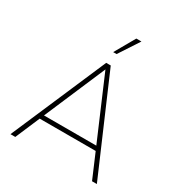

<svg xmlns="http://www.w3.org/2000/svg" viewBox="-203 -1029 1098 1170"><g transform="rotate(30 346.0 -444.0)"><path d="M650 0 362 -668H330L42 0H76L149 -171H543L616 0ZM530 -201H162L346 -631ZM358 -746 451 -888H415L334 -746Z"/></g></svg>

Font: Gantari Thin
Style: Regular
Weight: 250
Designer: Anugrah Pasau
Foundry: Lafontype
Version: Version 1.000